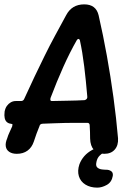

<svg xmlns="http://www.w3.org/2000/svg" viewBox="-29 -700 613 880"><path d="M48 5Q27 5 13.5 -4Q0 -13 -2.5 -29Q-5 -45 4 -66Q8 -80 14.5 -93.5Q21 -107 27 -121Q28 -126 28 -129Q28 -132 26 -132Q25 -132 23.5 -132Q22 -132 20 -133Q10 -134 2.5 -140.5Q-5 -147 -7.5 -159Q-10 -171 -8 -186V-188Q-5 -204 2.5 -214.5Q10 -225 20.5 -231Q31 -237 44 -237H68Q73 -237 77 -240Q81 -243 83 -249Q106 -300 129 -348Q152 -396 175 -443Q198 -490 223 -536Q248 -582 274 -630Q300 -680 357 -680Q411 -680 423 -630Q444 -538 461 -443.5Q478 -349 491 -254Q504 -159 512 -66Q514 -34 497 -14.5Q480 5 449 5Q418 5 401.5 -13Q385 -31 384 -65Q384 -80 383.5 -95.5Q383 -111 382 -127Q381 -137 371 -137Q344 -137 319 -137Q294 -137 269.5 -136.5Q245 -136 220 -135Q195 -134 167 -133Q162 -133 157.5 -130.5Q153 -128 152 -122Q145 -105 138.5 -87.5Q132 -70 126 -51Q117 -24 97 -9.5Q77 5 48 5ZM209 -237Q247 -238 284.5 -238.5Q322 -239 359 -241Q366 -243 369 -247.5Q372 -252 371 -258Q365 -330 357 -395.5Q349 -461 337 -516Q335 -521 331 -521.5Q327 -522 323 -516Q291 -460 261 -393Q231 -326 203 -252Q201 -246 202 -241.5Q203 -237 209 -237ZM417 160Q385 160 362.5 146Q340 132 332.5 107.5Q325 83 335 53Q343 32 357.5 15.5Q372 -1 394 -13Q416 -25 444 -32L468 -10Q468 -10 455 -5Q442 0 428.5 12.5Q415 25 412 48Q410 62 418 68.5Q426 75 437.5 76.5Q449 78 459 78Q471 78 480.5 84.5Q490 91 488 106Q483 135 460.5 147.5Q438 160 417 160Z"/></svg>

Font: Winky Sans Medium
Style: Italic
Weight: 500
Italic angle: -8.97852°
Designer: Simon Atzbach
Foundry: typofactur
Version: Version 1.205